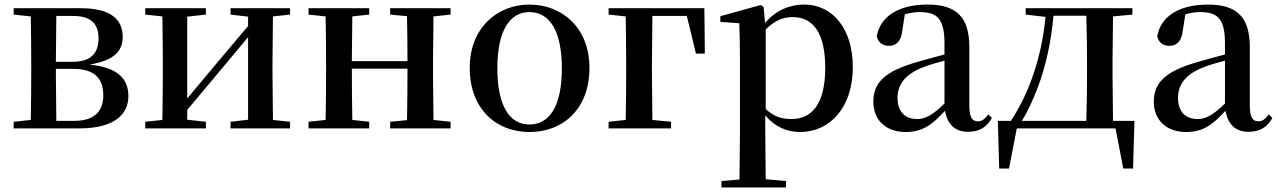

<svg xmlns="http://www.w3.org/2000/svg" viewBox="-20 -563 5606 842"><path d="M113 0H328C490 0 543 -68 543 -141C543 -217 498 -267 372 -280C489 -298 518 -346 518 -401C518 -478 466 -527 334 -527H40V-499L115 -491C116 -435 117 -351 117 -296V-232C117 -177 116 -93 115 -37L40 -29V0ZM227 -493H301C379 -493 412 -459 412 -395C412 -326 375 -292 298 -292H225ZM225 -261H301C396 -261 433 -218 433 -145C433 -73 392 -33 306 -33H227L225 -232Z M991 -499 1068 -490V-449L918 -271L801 -131V-490L883 -499V-527H617V-499L692 -491C693 -435 694 -351 694 -296V-232C694 -177 693 -93 692 -37L617 -29V0H883V-29L801 -38V-81L946 -254L1068 -400V-38L991 -29V0H1252V-29L1177 -37L1175 -232V-296L1177 -491L1252 -499V-527H991Z M1691 -499 1765 -492C1766 -437 1767 -356 1767 -295H1523L1525 -491L1599 -499V-527H1333V-499L1408 -491C1409 -435 1410 -351 1410 -296V-232C1410 -177 1409 -93 1408 -37L1333 -29V0H1599V-29L1525 -37C1524 -93 1523 -181 1523 -262H1767C1767 -180 1766 -93 1765 -36L1691 -29V0H1956V-29L1881 -37L1879 -232V-296L1881 -491L1956 -499V-527H1691Z M2302 16C2449 16 2565 -85 2565 -265C2565 -444 2442 -543 2302 -543C2163 -543 2040 -443 2040 -265C2040 -86 2155 16 2302 16ZM2302 -17C2214 -17 2161 -100 2161 -263C2161 -426 2214 -510 2302 -510C2391 -510 2444 -426 2444 -263C2444 -100 2391 -17 2302 -17Z M2649 -499 2724 -491C2725 -435 2726 -349 2726 -287V-232C2726 -177 2725 -93 2724 -37L2649 -29V0H2923V-29L2841 -37L2839 -232V-287L2841 -493H2992L3032 -328H3071L3069 -527H2649Z M3489 16C3620 16 3720 -93 3720 -268C3720 -440 3629 -543 3507 -543C3444 -543 3383 -519 3335 -462L3329 -532L3316 -541L3139 -492V-467L3222 -461C3224 -412 3225 -366 3225 -299V19L3223 224L3144 231V259H3427V231L3338 223L3336 19V-57C3381 -4 3434 16 3489 16ZM3338 -434C3382 -477 3418 -488 3457 -488C3543 -488 3599 -422 3599 -266C3599 -100 3535 -41 3452 -41C3408 -41 3374 -51 3338 -85Z M4225 15C4274 15 4307 -4 4330 -46L4314 -61C4296 -38 4285 -31 4269 -31C4244 -31 4231 -47 4231 -100V-356C4231 -488 4174 -543 4048 -543C3919 -543 3840 -490 3825 -404C3831 -376 3851 -362 3879 -362C3908 -362 3932 -380 3937 -428L3948 -500C3971 -507 3992 -510 4013 -510C4091 -510 4122 -480 4122 -372V-324C4081 -313 4038 -302 4002 -291C3858 -250 3810 -199 3810 -117C3810 -33 3869 16 3951 16C4026 16 4068 -16 4124 -77C4135 -19 4167 15 4225 15ZM4122 -109C4067 -55 4035 -41 4002 -41C3951 -41 3916 -71 3916 -133C3916 -194 3951 -238 4028 -268C4053 -278 4087 -288 4122 -297Z M4478 -499 4565 -489C4548 -309 4491 -150 4413 -33H4356L4362 176H4405L4439 0H4872L4906 176H4949L4955 -33H4861L4859 -232V-296L4861 -491L4946 -499V-527H4478ZM4744 -33H4461C4488 -75 4510 -125 4530 -177C4567 -273 4590 -382 4600 -494H4744C4746 -438 4747 -351 4747 -296V-232C4747 -176 4746 -90 4744 -33Z M5455 15C5504 15 5537 -4 5560 -46L5544 -61C5526 -38 5515 -31 5499 -31C5474 -31 5461 -47 5461 -100V-356C5461 -488 5404 -543 5278 -543C5149 -543 5070 -490 5055 -404C5061 -376 5081 -362 5109 -362C5138 -362 5162 -380 5167 -428L5178 -500C5201 -507 5222 -510 5243 -510C5321 -510 5352 -480 5352 -372V-324C5311 -313 5268 -302 5232 -291C5088 -250 5040 -199 5040 -117C5040 -33 5099 16 5181 16C5256 16 5298 -16 5354 -77C5365 -19 5397 15 5455 15ZM5352 -109C5297 -55 5265 -41 5232 -41C5181 -41 5146 -71 5146 -133C5146 -194 5181 -238 5258 -268C5283 -278 5317 -288 5352 -297Z"/></svg>

Font: Noto Serif CJK KR SemiBold
Style: Regular
Weight: 600
Designer: Ryoko NISHIZUKA 西塚涼子 (kana & ideographs); Frank Grießhammer (Latin, Greek & Cyrillic); Wenlong ZHANG 张文龙 (bopomofo); San
Foundry: Adobe
Version: Version 2.001;hotconv 1.1.0;makeotfexe 2.6.0